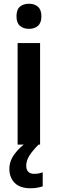

<svg xmlns="http://www.w3.org/2000/svg" viewBox="-20 -772 308 1025"><path d="M135 -752Q164 -752 182.5 -736Q201 -720 201 -685Q201 -650 182.5 -634Q164 -618 135 -618Q105 -618 86.5 -634Q68 -650 68 -685Q68 -721 86.5 -736.5Q105 -752 135 -752ZM194 -542V0H74V-542ZM120 113Q120 134 131 145Q142 156 162 156Q177 156 188.5 153.5Q200 151 208 148V223Q195 227 179 230Q163 233 142 233Q87 233 58.5 204.5Q30 176 30 129Q30 87 59 48.5Q88 10 127 -14L186 0Q153 33 136.5 59.5Q120 86 120 113Z"/></svg>

Font: Noto Sans Telugu SemiCondensed SemiBold
Style: Regular
Weight: 600
Width: 4
Designer: Jelle Bosma - Monotype Design Team
Foundry: Monotype Imaging Inc.
Version: Version 2.005; ttfautohint (v1.8.4.7-5d5b)